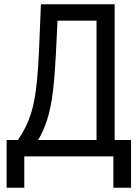

<svg xmlns="http://www.w3.org/2000/svg" viewBox="-20 -734 646 901"><path d="M11 147H94V0H512V147H595V-77H518V-714H172C165 -528 161 -432 154 -361C142 -232 120 -159 64 -77H11ZM159 -77C201 -147 223 -229 234 -359C240 -431 245 -523 250 -637H433V-77Z"/></svg>

Font: Noto Sans Condensed
Style: Regular
Weight: 400
Width: 3
Designer: Monotype Design Team
Foundry: Monotype Imaging Inc.
Version: Version 2.013